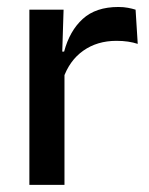

<svg xmlns="http://www.w3.org/2000/svg" viewBox="-20 -516 417 536"><path d="M156 -295.5 135 -372H159Q174.5 -430 211 -463.2Q247.5 -496.5 310.5 -496.5Q325.5 -496.5 337.2 -494.2Q349 -492 358.5 -489L364.5 -393.5Q352.5 -397.5 337.5 -399.8Q322.5 -402 305 -402Q251.5 -402 212.5 -374.5Q173.5 -347 156 -295.5ZM160 0H62V-489H157.5L153 -346.5L160 -339.5Z"/></svg>

Font: Anek Malayalam Medium Medium
Style: Regular
Weight: 500
Version: Version 1.003